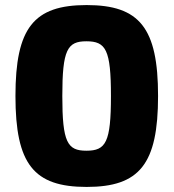

<svg xmlns="http://www.w3.org/2000/svg" viewBox="-20 -724 685 758"><path d="M322 -704C113 -704 41 -614 41 -345C41 -76 113 14 322 14C531 14 604 -76 604 -345C604 -614 531 -704 322 -704ZM321 -561C398 -561 418 -528 418 -345C418 -162 398 -129 321 -129C246 -129 226 -162 226 -345C226 -528 246 -561 321 -561Z"/></svg>

Font: Exo 2 Extra Bold
Style: Regular
Weight: 800
Designer: Natanael Gama
Version: Version 1.001;PS 001.001;hotconv 1.0.88;makeotf.lib2.5.64775